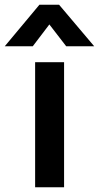

<svg xmlns="http://www.w3.org/2000/svg" viewBox="-89 -789 417 809"><path d="M59 0V-527H181V0ZM-69 -594 77 -769H160L308 -594H190L119 -686L49 -594Z"/></svg>

Font: Onest SemiBold
Style: Regular
Weight: 600
Designer: Dmitri Voloshin, Andrey Kudryavtsev
Foundry: Dmitri Voloshin, Andrey Kudryavtsev
Version: Version 1.000;gftools[0.9.33]